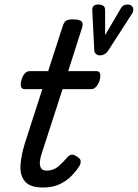

<svg xmlns="http://www.w3.org/2000/svg" viewBox="-20 -816 612 853"><path d="M171 17Q113 17 90.5 -10.5Q68 -38 71 -82Q74 -126 90 -178L168 -420H89Q78 -420 74 -430Q70 -440 75 -460Q81 -480 90.5 -490Q100 -500 111 -500H194L258 -698Q264 -718 273.5 -724Q283 -730 303 -730Q334 -730 342.5 -720.5Q351 -711 344 -691L283 -500H409Q420 -500 424 -490.5Q428 -481 423 -460Q417 -441 407 -430.5Q397 -420 386 -420H258L164 -130Q153 -95 159 -76.5Q165 -58 186 -58Q219 -58 242 -79Q265 -100 278 -116Q284 -124 294.5 -128Q305 -132 321 -121Q338 -111 338.5 -100.5Q339 -90 333 -79Q320 -58 298.5 -35.5Q277 -13 246 2Q215 17 171 17ZM547 -796Q564 -796 570 -783Q576 -770 567 -756L460 -590Q453 -580 444 -575Q435 -570 424 -570Q414 -570 407 -576Q400 -582 399 -590L390 -769Q389 -781 395 -788.5Q401 -796 416 -796Q430 -796 438.5 -790.5Q447 -785 447 -771V-660L518 -781Q523 -789 530 -792.5Q537 -796 547 -796Z"/></svg>

Font: Playwrite RO
Style: Regular
Weight: 400
Designer: Veronika Burian, José Scaglione
Foundry: TypeTogether
Version: Version 1.002